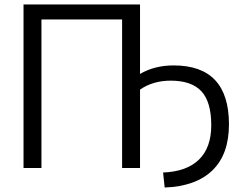

<svg xmlns="http://www.w3.org/2000/svg" viewBox="-20 -750 1092 857"><path d="M605 -350V0H525V-663H165V0H85V-730H605V-420Q670 -458 755 -458Q1002 -458 1002 -195Q1002 -61 928 10.5Q854 82 715 87L708 20Q813 16 868 -37.5Q923 -91 923 -191Q923 -295 879 -342.5Q835 -390 742 -390Q663 -390 605 -350Z"/></svg>

Font: Mplus 1p
Style: Regular
Weight: 400
Version: Version 1.061